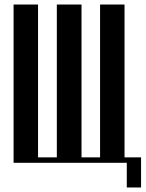

<svg xmlns="http://www.w3.org/2000/svg" viewBox="-20 -719 643 848"><path d="M40 -699H148V-24H231V-699H340V-24H422V-699H530V0H40ZM516 -24H603V109H540V0H516Z"/></svg>

Font: Moniqa Extra Bold Narrow Heading
Style: Regular
Weight: 800
Width: 4
Designer: Rajesh Rajput
Foundry: Rajesh Rajput
Version: Version 1.000;December 15, 2022;FontCreator 14.0.0.2794 32-b